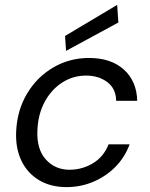

<svg xmlns="http://www.w3.org/2000/svg" viewBox="-20 -753 614 785"><path d="M252 12Q187 12 139.5 -16.5Q92 -45 67.5 -96Q43 -147 46 -215Q50 -302 90.5 -370Q131 -438 197.5 -477Q264 -516 344 -516Q434 -516 486.5 -468.5Q539 -421 541 -341H455Q454 -391 418.5 -417.5Q383 -444 332 -444Q279 -444 235 -416Q191 -388 163.5 -338Q136 -288 133 -222Q129 -144 167 -101.5Q205 -59 264 -59Q316 -59 360 -85.5Q404 -112 424 -163H510Q491 -111 453 -72Q415 -33 363 -10.5Q311 12 252 12ZM250 -545 246 -606 459 -733 464 -661Z"/></svg>

Font: DM Sans Italic
Style: Regular
Weight: 400
Italic angle: -10°
Designer: Colophon Foundry, Jonny Pinhorn
Foundry: Colophon Foundry
Version: Version 4.004; ttfautohint (v1.8.4.7-5d5b)